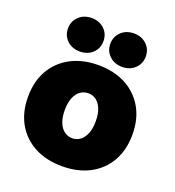

<svg xmlns="http://www.w3.org/2000/svg" viewBox="-137 -853 884 972"><g transform="rotate(20 305.5 -367.5)"><path d="M305.7 11.2Q221.2 11.2 157.7 -22.2Q94.2 -55.7 59.3 -116.9Q24.4 -178.2 24.4 -260.7Q24.4 -343.8 59.3 -404.8Q94.2 -465.8 157.7 -499.5Q221.2 -533.2 305.7 -533.2Q390.6 -533.2 453.9 -499.5Q517.1 -465.8 552 -404.8Q586.9 -343.8 586.9 -260.7Q586.9 -178.2 552 -116.9Q517.1 -55.7 453.9 -22.2Q390.6 11.2 305.7 11.2ZM305.7 -139.6Q329.6 -139.6 348.4 -153.6Q367.2 -167.5 378.2 -194.6Q389.2 -221.7 389.2 -261.2Q389.2 -300.8 378.2 -327.6Q367.2 -354.5 348.4 -368.2Q329.6 -381.8 305.7 -381.8Q282.2 -381.8 263.2 -368.2Q244.1 -354.5 233.2 -327.6Q222.2 -300.8 222.2 -261.2Q222.2 -221.7 233.2 -194.6Q244.1 -167.5 263.2 -153.6Q282.2 -139.6 305.7 -139.6ZM419.9 -565.4Q378.4 -565.4 351.3 -591.1Q324.2 -616.7 324.2 -655.3Q324.2 -694.3 351.3 -720Q378.4 -745.6 419.9 -745.6Q460.9 -745.6 488 -720.2Q515.1 -694.8 515.1 -655.3Q515.1 -616.2 488 -590.8Q460.9 -565.4 419.9 -565.4ZM191.9 -565.4Q149.9 -565.4 123 -591.1Q96.2 -616.7 96.2 -655.3Q96.2 -694.3 123.3 -720Q150.4 -745.6 191.9 -745.6Q233.4 -745.6 260.3 -720.2Q287.1 -694.8 287.1 -655.3Q287.1 -616.2 260.3 -590.8Q233.4 -565.4 191.9 -565.4Z"/></g></svg>

Font: Inter 28pt Black
Style: Regular
Weight: 900
Designer: Rasmus Andersson
Foundry: rsms
Version: Version 4.001;git-66647c0bb